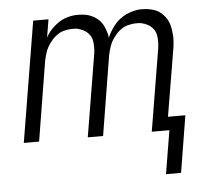

<svg xmlns="http://www.w3.org/2000/svg" viewBox="-51 -583 903 825"><g transform="rotate(-5 400.0 -170.5)"><path d="M632 187 663 0H587L646 -356Q648 -370 648 -383.5Q648 -397 646 -410Q644 -423 637 -434Q630 -445 620 -452.5Q610 -460 595.5 -465Q581 -470 572 -470H561Q552 -470 542 -468.5Q532 -467 522.5 -464.5Q513 -462 504.5 -457Q496 -452 488 -445.5Q480 -439 473.5 -431.5Q467 -424 461 -415.5Q455 -407 450.5 -398Q446 -389 443 -380Q440 -371 437 -360Q434 -349 433 -343L377 0H311L370 -356Q372 -370 372 -383.5Q372 -397 370 -410Q368 -423 361 -434Q354 -445 344 -452.5Q334 -460 319.5 -465Q305 -470 296 -470H285Q276 -470 266 -468.5Q256 -467 246.5 -464.5Q237 -462 228.5 -457Q220 -452 212 -445.5Q204 -439 197.5 -431.5Q191 -424 185 -415.5Q179 -407 174.5 -398Q170 -389 167 -380Q164 -371 161 -360Q158 -349 157 -343L101 0H35L121 -520H187L174 -442Q180 -454 189 -465.5Q198 -477 208.5 -486.5Q219 -496 230 -503.5Q241 -511 254 -516.5Q267 -522 282.5 -525Q298 -528 307 -528H317Q332 -528 346.5 -525.5Q361 -523 374 -517Q387 -511 397.5 -502.5Q408 -494 416 -482.5Q424 -471 429.5 -455Q435 -439 437 -430L438 -418Q444 -432 452.5 -446Q461 -460 471 -472.5Q481 -485 494 -495Q507 -505 521.5 -512Q536 -519 553.5 -523.5Q571 -528 581 -528H593Q606 -528 618 -526Q630 -524 641.5 -520.5Q653 -517 663 -510.5Q673 -504 681 -495.5Q689 -487 695.5 -476.5Q702 -466 705.5 -455Q709 -444 711 -432Q713 -420 714 -407.5Q715 -395 714 -380Q713 -365 712 -357L662 -58H737L697 187Z"/></g></svg>

Font: Iosevka Aile Light
Style: Italic
Weight: 300
Italic angle: -9°
Designer: Belleve Invis
Foundry: Belleve Invis
Version: Version 31.1.0; ttfautohint (v1.8.4)